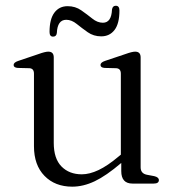

<svg xmlns="http://www.w3.org/2000/svg" viewBox="-20 -654 628 684"><path d="M101 -133V-391.5Q101 -410 85 -411L43.5 -412Q28.5 -413 28.5 -422.5Q28.5 -431.5 45 -437L117.5 -461.5Q141 -470 152 -470Q171.5 -470 171.5 -449.5V-145Q171.5 -89 199 -61Q226.5 -33 271.5 -33Q299 -33 331.2 -48.2Q363.5 -63.5 402.5 -96.5L410.5 -103V-391.5Q410.5 -410 394 -411L353 -412Q338 -413 338 -422.5Q338 -431.5 354 -437L427 -461.5Q450.5 -470 461.5 -470Q481 -470 481 -449.5V-58Q481 -36 503 -31.5L529.5 -26.5Q546 -22.5 546 -12.5Q546 0 527.5 0H452Q412 0 412 -44.5V-73.5Q358 -27.5 317.2 -8.2Q276.5 11 237.5 11Q176 11 138.5 -27.5Q101 -66 101 -133ZM340.5 -524.5Q313.5 -524.5 292.5 -539.2Q271.5 -554 253.2 -568.8Q235 -583.5 216 -583.5Q184.5 -583.5 182.5 -536.5Q181 -523.5 169 -523.5Q156.5 -523.5 156.5 -540Q156.5 -586 173.8 -609Q191 -632 221 -632Q248.5 -632 269.5 -617.2Q290.5 -602.5 308.8 -587.8Q327 -573 346.5 -573Q377 -573 379 -620Q381 -633.5 392.5 -633.5Q405.5 -633.5 405.5 -616.5Q405.5 -570 388 -547.2Q370.5 -524.5 340.5 -524.5Z"/></svg>

Font: Fraunces 9pt S000 Light
Style: Regular
Weight: 300
Version: Version 1.000; ttfautohint (v1.8.3)